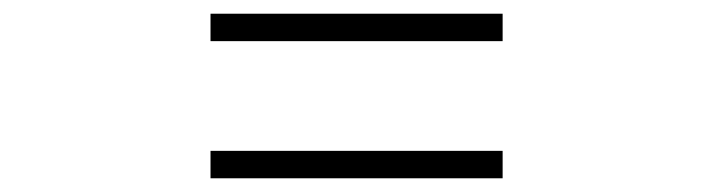

<svg xmlns="http://www.w3.org/2000/svg" viewBox="-20 -520 1040 280"><path d="M713 -500V-460H287V-500ZM713 -300V-260H287V-300Z"/></svg>

Font: Shippori Mincho TTF
Style: Regular
Weight: 400
Version: Version 2.100